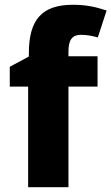

<svg xmlns="http://www.w3.org/2000/svg" viewBox="-20 -785 467 805"><path d="M389 -422V-549H267V-569C267 -618 283 -639 319 -639C346 -639 370 -634 390 -628L427 -741C382 -756 340 -765 286 -765C157 -765 101 -704 101 -562V-548L21 -505V-422H98V0H267V-422Z"/></svg>

Font: Noto Sans Myanmar UI ExtraBold
Style: Regular
Weight: 800
Designer: Monotype Design Team
Foundry: Monotype Imaging Inc.
Version: Version 2.103